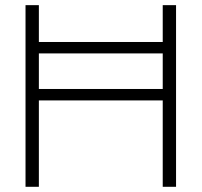

<svg xmlns="http://www.w3.org/2000/svg" viewBox="-20 -718 775 738"><path d="M605.5 -556.6V-698.2H656.7V0H605.5V-332H129.4V0H78.1V-698.2H129.4V-556.6ZM129.4 -512.7V-376H605.5V-512.7Z"/></svg>

Font: Sansation Light
Style: Light
Weight: 300
Designer: Bernd Montag
Version: Version 1.301